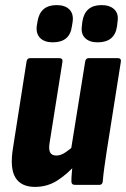

<svg xmlns="http://www.w3.org/2000/svg" viewBox="-20 -725 494 753"><path d="M117 8Q63 8 40.5 -28.5Q18 -65 31 -145L84 -483Q86 -497 98 -497H212Q227 -497 225 -483L175 -168Q170 -140 176.5 -127.5Q183 -115 201 -115Q218 -115 236 -127Q254 -139 274 -157L280 -83Q245 -43 205.5 -17.5Q166 8 117 8ZM274 0Q260 0 260 -14Q260 -30 262 -51.5Q264 -73 266 -92L258 -135L314 -483Q316 -497 328 -497H442Q456 -497 454 -483L398 -129Q393 -96 389 -67Q385 -38 383 -14Q382 0 370 0ZM363 -559Q331 -559 314 -575.5Q297 -592 301 -622L303 -640Q313 -705 378 -705Q411 -705 428.5 -688Q446 -671 441 -640L439 -622Q430 -559 363 -559ZM187 -559Q155 -559 138 -575.5Q121 -592 124 -622L127 -640Q137 -705 202 -705Q235 -705 252 -688Q269 -671 265 -640L262 -622Q254 -559 187 -559Z"/></svg>

Font: Sofia Sans Condensed Black
Style: Italic
Weight: 900
Italic angle: -9°
Version: Version 4.100